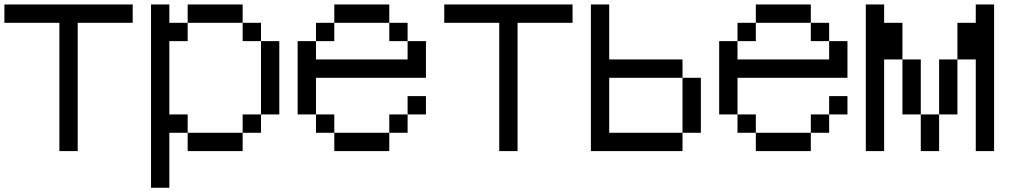

<svg xmlns="http://www.w3.org/2000/svg" viewBox="-20 -687 4623 873"><path d="M333.3 0H250V-583.3H0V-666.7H583.3V-583.3H333.3Z M666.7 166.7V-666.7H750V-583.3H833.3V-500H750V-166.7H833.3V-83.3H750V166.7ZM833.3 -83.3H1083.3V0H833.3ZM833.3 -583.3V-666.7H1083.3V-583.3ZM1166.7 -166.7V-83.3H1083.3V-166.7ZM1166.7 -583.3V-500H1083.3V-583.3ZM1166.7 -500H1250V-166.7H1166.7Z M1333.3 -166.7V-500H1416.7V-416.7H1833.3V-500H1916.7V-333.3H1416.7V-166.7ZM1500 -166.7V-83.3H1416.7V-166.7ZM1500 -83.3H1750V0H1500ZM1500 -583.3V-500H1416.7V-583.3ZM1500 -666.7H1750V-583.3H1500ZM1833.3 -166.7V-83.3H1750V-166.7ZM1833.3 -250H1916.7V-166.7H1833.3ZM1833.3 -583.3V-500H1750V-583.3Z M2333.3 0H2250V-583.3H2000V-666.7H2583.3V-583.3H2333.3Z M2666.7 0V-666.7H2750V-416.7H3083.3V-333.3H2750V-83.3H3083.3V0ZM3083.3 -83.3V-333.3H3166.7V-83.3Z M3250 -166.7V-500H3333.3V-416.7H3750V-500H3833.3V-333.3H3333.3V-166.7ZM3416.7 -166.7V-83.3H3333.3V-166.7ZM3416.7 -83.3H3666.7V0H3416.7ZM3416.7 -583.3V-500H3333.3V-583.3ZM3416.7 -666.7H3666.7V-583.3H3416.7ZM3750 -166.7V-83.3H3666.7V-166.7ZM3750 -250H3833.3V-166.7H3750ZM3750 -583.3V-500H3666.7V-583.3Z M3916.7 0V-666.7H4000V-583.3H4083.3V-416.7H4000V0ZM4083.3 -166.7V-416.7H4166.7V-166.7ZM4166.7 -166.7H4250V0H4166.7ZM4250 -166.7V-416.7H4333.3V-166.7ZM4333.3 -416.7V-583.3H4416.7V-666.7H4500V0H4416.7V-416.7Z"/></svg>

Font: Galmuri11 Regular
Style: Regular
Weight: 400
Designer: Minseo Lee (Quiple)
Version: Version 2.356;hotconv 1.1.0;makeotfexe 2.6.0 DEVELOPMENT